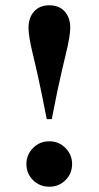

<svg xmlns="http://www.w3.org/2000/svg" viewBox="-20 -692 373 727"><path d="M167 -672Q204 -672 225 -648.5Q246 -625 246 -587Q246 -556 230 -490.5Q214 -425 197 -346L176 -241H157L136 -346Q120 -423 104 -488.5Q88 -554 88 -587Q88 -625 109 -648.5Q130 -672 167 -672ZM167 15Q130 15 105 -10Q80 -35 80 -71Q80 -106 105 -131.5Q130 -157 167 -157Q203 -157 228 -131.5Q253 -106 253 -71Q253 -35 228 -10Q203 15 167 15Z"/></svg>

Font: DeepMind Serif Display
Style: Regular
Weight: 400
Designer: Frank Grießhammer / Modifications: Colophon Foundry
Foundry: Colophon Foundry
Version: Version 5.003; ttfautohint (v1.8.2)